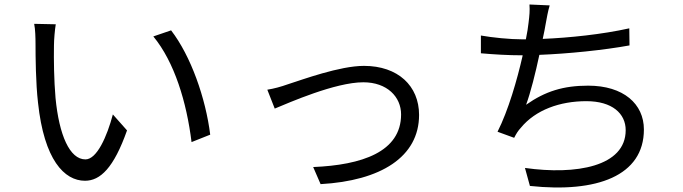

<svg xmlns="http://www.w3.org/2000/svg" viewBox="-20 -802 3040 854"><path d="M228 -694 132 -696C137 -673 138 -632 138 -608C138 -550 139 -432 149 -346C176 -91 266 2 358 2C426 2 486 -55 545 -222L482 -293C456 -195 411 -93 360 -93C290 -93 243 -201 227 -366C220 -447 219 -537 220 -599C220 -625 224 -670 228 -694ZM741 -667 662 -640C756 -526 810 -348 832 -170L915 -203C895 -365 829 -553 741 -667Z M1169 -403 1202 -319C1265 -345 1471 -436 1596 -436C1702 -436 1764 -371 1764 -293C1764 -126 1589 -68 1373 -59L1406 17C1674 2 1844 -104 1844 -291C1844 -420 1750 -509 1599 -509C1491 -509 1326 -448 1260 -427C1229 -416 1200 -408 1169 -403Z M2779 -676C2658 -649 2512 -634 2394 -629C2400 -655 2404 -678 2407 -695C2412 -722 2417 -752 2425 -778L2335 -782C2337 -755 2335 -733 2331 -701C2329 -682 2325 -656 2319 -627H2305C2246 -627 2170 -635 2119 -644V-565C2176 -560 2239 -556 2305 -556C2280 -446 2241 -311 2193 -216L2267 -189C2276 -207 2284 -220 2297 -234C2362 -313 2470 -352 2588 -352C2703 -352 2763 -297 2763 -223C2763 -61 2542 -23 2315 -55L2337 25C2635 57 2844 -20 2844 -226C2844 -340 2753 -421 2596 -421C2486 -421 2405 -396 2320 -336C2340 -390 2362 -478 2379 -558C2507 -563 2665 -579 2780 -600Z"/></svg>

Font: Noto Sans T Chinese Regular
Style: Regular
Weight: 400
Designer: Ryoko NISHIZUKA (kana & ideographs); Paul D. Hunt (Latin, Greek & Cyrillic); Wenlong ZHANG (bopomofo); Sandoll Communica
Foundry: Adobe Systems Incorporated
Version: Version 1.000;PS 1;hotconv 1.0.78;makeotf.lib2.5.61930